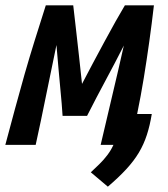

<svg xmlns="http://www.w3.org/2000/svg" viewBox="-51 -544 631 721"><path d="M354 157 290 103Q306 88 322 72.5Q338 57 352 38.5Q366 20 375 0H327Q348 -91 370.5 -185Q393 -279 414 -373Q381 -308 346 -243Q311 -178 276 -109H184Q181 -156 176.5 -200.5Q172 -245 168.5 -288Q165 -331 161 -375Q141 -280 122 -185.5Q103 -91 83 0H-31Q-12 -71 5.5 -136Q23 -201 41 -264Q59 -327 79 -391Q99 -455 121 -524H224Q228 -492 233.5 -441.5Q239 -391 245.5 -335Q252 -279 257 -229Q275 -264 297 -305Q319 -346 341 -387Q363 -428 383 -463.5Q403 -499 418 -524H527Q519 -455 509.5 -387Q500 -319 489 -251.5Q478 -184 464 -116H519Q512 -73 500.5 -37.5Q489 -2 470.5 29Q452 60 423.5 91Q395 122 354 157Z"/></svg>

Font: Ubuntu Sans Mono SemiBold
Style: Italic
Weight: 600
Italic angle: -13.5°
Monospace: yes
Designer: Dalton Maag Ltd
Foundry: Dalton Maag Ltd
Version: Version 1.006